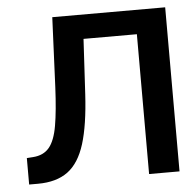

<svg xmlns="http://www.w3.org/2000/svg" viewBox="-44 -572 621 616"><g transform="rotate(-5 267.0 -264.0)"><path d="M146.3 -528.4H509.9V0H411.9V-450.3H240.1L230.1 -272.7Q224.4 -174 205.8 -114Q187.1 -54 150.4 -27Q113.6 0 54 0H25.6V-85.2L45.5 -86.6Q79.5 -88.8 98 -111Q116.5 -133.2 124.6 -180.2Q132.8 -227.3 136.4 -304Z"/></g></svg>

Font: Interface
Style: Regular
Weight: 400
Designer: Rasmus Andersson
Foundry: rsms
Version: Version 1.8